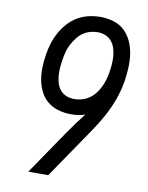

<svg xmlns="http://www.w3.org/2000/svg" viewBox="-84 -804 668 865"><g transform="rotate(10 250.0 -371.5)"><path d="M197 0H106L245 -204Q262 -228 279 -251.5Q296 -275 314 -298Q298 -292 281.5 -290Q265 -288 249 -288Q220 -288 192 -296Q164 -304 142.5 -321.5Q121 -339 108.5 -364.5Q96 -390 91 -417.5Q86 -445 87 -475Q88 -505 93 -535Q97 -561 105 -586.5Q113 -612 126.5 -636.5Q140 -661 159 -682Q178 -703 202 -717Q226 -731 252.5 -737Q279 -743 306 -743Q337 -743 366.5 -734Q396 -725 417 -704.5Q438 -684 450 -656.5Q462 -629 466 -599.5Q470 -570 468.5 -538Q467 -506 462 -475Q455 -433 440.5 -392.5Q426 -352 405 -313Q384 -274 359 -237.5Q334 -201 309 -164ZM253 -358Q270 -358 287.5 -363Q305 -368 320.5 -378.5Q336 -389 347.5 -404Q359 -419 367 -435.5Q375 -452 380 -469Q385 -486 388 -504Q388 -504 388 -504Q388 -504 388 -505Q391 -523 392.5 -542Q394 -561 392.5 -579Q391 -597 385.5 -614.5Q380 -632 369 -645.5Q358 -659 341 -666Q324 -673 306 -673Q288 -673 270 -668Q252 -663 237 -652Q222 -641 210.5 -625.5Q199 -610 190.5 -593.5Q182 -577 177.5 -559.5Q173 -542 170 -524Q170 -524 170 -524Q170 -524 170 -523Q167 -505 165.5 -486Q164 -467 165.5 -449Q167 -431 172.5 -414Q178 -397 189 -384Q200 -371 217 -364.5Q234 -358 253 -358Z"/></g></svg>

Font: Iosevka Slab Oblique
Style: Regular
Weight: 400
Italic angle: -9°
Monospace: yes
Designer: Belleve Invis
Foundry: Belleve Invis
Version: Version 11.1.1; ttfautohint (v1.8.3)